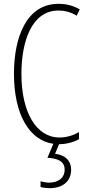

<svg xmlns="http://www.w3.org/2000/svg" viewBox="-20 -744 461 1004"><path d="M352 143C352 98 323 67 268 60L289 10C328 10 366 -1 393 -16V-53C370 -40 335 -25 291 -25C169 -25 92 -158 92 -357C92 -526 145 -689 286 -689C315 -689 349 -682 381 -662L397 -695C362 -715 326 -724 286 -724C119 -724 53 -551 53 -358C53 -146 133 -10 259 8L228 81C281 84 318 99 318 143C318 187 284 211 237 211C224 211 206 208 192 204V234C207 238 226 240 240 240C309 240 352 203 352 143Z"/></svg>

Font: Noto Sans Ethiopic ExtraCondensed ExtraLight
Style: Regular
Weight: 200
Width: 2
Designer: Monotype Design Team
Foundry: Monotype Imaging Inc.
Version: Version 2.102